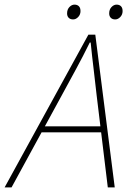

<svg xmlns="http://www.w3.org/2000/svg" viewBox="-62 -810 562 830"><path d="M-42 0 320 -660H350L434 0H404L356 -396Q350 -452 343 -509Q336 -566 330 -626H326Q296 -565 266 -510Q236 -455 204 -396L-12 0ZM104 -238 112 -264H392L386 -238ZM254 -726Q242 -726 235 -733Q228 -740 228 -752Q228 -769 238 -779.5Q248 -790 260 -790Q272 -790 279 -783Q286 -776 286 -762Q286 -747 276 -736.5Q266 -726 254 -726ZM436 -726Q424 -726 417 -733Q410 -740 410 -752Q410 -769 420 -779.5Q430 -790 442 -790Q454 -790 461 -783Q468 -776 468 -762Q468 -747 458 -736.5Q448 -726 436 -726Z"/></svg>

Font: Source Sans 3
Style: Italic
Weight: 200
Italic angle: -11°
Designer: Paul D. Hunt
Foundry: Adobe
Version: Version 3.046;hotconv 1.0.118;makeotfexe 2.5.65603